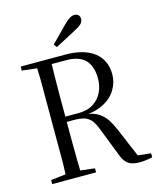

<svg xmlns="http://www.w3.org/2000/svg" viewBox="-127 -958 877 1057"><g transform="rotate(-15 311.0 -429.5)"><path d="M40 0H290V-23L181 -36H153L40 -23ZM124 0H209Q208 -44 207 -97Q206 -150 206 -207V-317V-357V-467Q206 -522 207 -574Q208 -626 209 -670H124Q126 -627 127 -575Q127 -522 127 -467V-360V-314V-206Q127 -149 127 -96Q126 -43 124 0ZM541 9Q555 9 567 7Q579 6 590 4Q600 2 610 0V-23L504 -34L540 -21L465 -198Q450 -233 434 -257Q417 -281 397 -296Q376 -311 349 -318Q322 -325 287 -325V-318Q367 -320 418 -346Q468 -372 492 -413Q516 -453 516 -498Q516 -581 457 -626Q397 -670 296 -670H161V-639H291Q365 -639 400 -602Q434 -564 434 -497Q434 -454 417 -419Q400 -383 366 -362Q332 -340 280 -340H161V-310H243Q282 -310 306 -303Q329 -295 346 -275Q362 -254 376 -215L438 -56Q452 -20 474 -6Q495 9 541 9ZM40 -647 153 -634H177V-670H40ZM247 -740 260 -722Q292 -739 323 -755Q353 -771 383 -787Q410 -801 420 -813Q429 -825 429 -838Q429 -851 421 -860Q412 -868 397 -868Q385 -868 372 -860Q358 -852 338 -832Q315 -809 293 -786Q270 -763 247 -740Z"/></g></svg>

Font: Source Serif 4 48pt
Style: Regular
Weight: 400
Designer: Frank Grie√ühammer
Foundry: Adobe Systems Incorporated
Version: Version 4.004;hotconv 1.0.116;makeotfexe 2.5.65601